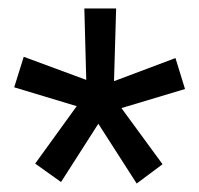

<svg xmlns="http://www.w3.org/2000/svg" viewBox="-20 -731 470 453"><path d="M302.5 -298 212 -439 124 -301.5 63 -345 161 -480.5 13.5 -525 36 -597 183.5 -542.5 179 -711H254L249 -539.5L394 -594L416.5 -521L266.5 -476L363.5 -343.5Z"/></svg>

Font: Roberto Sans
Style: Regular
Weight: 400
Designer: Google (font) & Cristiano Sobral (main changes)
Version: Version 1.500; ttfautohint (v1.8.4.7-5d5b-dirty)